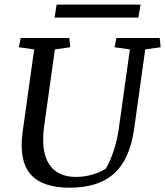

<svg xmlns="http://www.w3.org/2000/svg" viewBox="-20 -831 740 861"><path d="M294.9 -619.1 226.1 -609.4 178.2 -266.6Q162.6 -153.8 199.7 -95.7Q236.8 -37.6 320.3 -37.6Q358.4 -37.6 394.3 -48.1Q430.2 -58.6 454.6 -74.7Q473.1 -105.5 489.5 -154.5Q505.9 -203.6 512.7 -254.4L562.5 -609.4L493.7 -619.1L502 -660.6H696.3L700.2 -619.1L631.3 -609.4L581.5 -252.9Q562 -115.7 491.5 -52.5Q420.9 10.7 292 10.7Q168.5 10.7 116.2 -50.5Q64 -111.8 81.5 -239.7L133.3 -609.4L64.5 -619.1L72.8 -660.6H291ZM233.9 -810.5H610.4L600.6 -752H224.6Z"/></svg>

Font: Noticia Text
Style: Italic
Weight: 400
Italic angle: -8°
Designer: JM Sole
Foundry: JM Sole
Version: Version 1.003